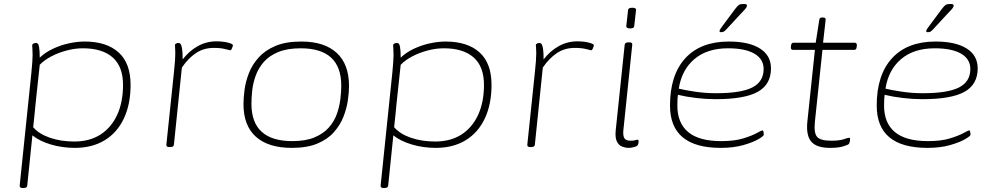

<svg xmlns="http://www.w3.org/2000/svg" viewBox="-20 -738 5001 966"><path d="M94 208Q78 208 79 196L138 -373Q141 -402 142.5 -425.5Q144 -449 144 -461Q144 -482 143 -494Q142 -506 142 -509Q142 -517 149.5 -519.5Q157 -522 162 -522Q173 -522 176.5 -502.5Q180 -483 180 -448Q207 -474 246 -492.5Q285 -511 327 -520Q369 -529 406 -529Q516 -529 576.5 -474.5Q637 -420 637 -311Q637 -214 603.5 -142.5Q570 -71 507 -32.5Q444 6 357 6Q293 6 236 -11Q179 -28 143 -57L117 196Q116 208 98 208ZM354 -26Q431 -26 485.5 -61Q540 -96 569.5 -160Q599 -224 599 -311Q599 -403 547 -449Q495 -495 397 -495Q357 -495 315.5 -484Q274 -473 238.5 -454.5Q203 -436 180 -412L160 -226Q157 -198 154 -164.5Q151 -131 147 -98Q176 -64 231 -45Q286 -26 354 -26Z M832 2Q816 2 817 -10L855 -373Q859 -409 860.5 -432.5Q862 -456 862 -471Q862 -490 861 -498.5Q860 -507 860 -511Q860 -516 866 -519Q872 -522 879 -522Q884 -522 888.5 -516.5Q893 -511 896 -493.5Q899 -476 899 -439Q931 -481 974.5 -505.5Q1018 -530 1069 -530Q1101 -530 1127 -523.5Q1153 -517 1152 -509Q1151 -504 1147 -494.5Q1143 -485 1138 -485Q1135 -485 1113 -491Q1091 -497 1056 -497Q1005 -497 966 -471Q927 -445 895 -398L855 -10Q854 2 836 2Z M1448 6Q1330 6 1267.5 -50Q1205 -106 1205 -214Q1205 -246 1210.5 -287Q1216 -328 1232.5 -370.5Q1249 -413 1281.5 -449Q1314 -485 1366 -507Q1418 -529 1496 -529Q1612 -529 1674 -472Q1736 -415 1736 -305Q1736 -273 1730 -232Q1724 -191 1707.5 -149.5Q1691 -108 1659.5 -72.5Q1628 -37 1576.5 -15.5Q1525 6 1448 6ZM1451 -28Q1518 -28 1563 -47Q1608 -66 1635 -97Q1662 -128 1675 -165Q1688 -202 1692.5 -239.5Q1697 -277 1697 -307Q1697 -495 1493 -495Q1425 -495 1379.5 -476Q1334 -457 1307 -426Q1280 -395 1266.5 -357.5Q1253 -320 1249 -283Q1245 -246 1245 -216Q1245 -28 1451 -28Z M1910 208Q1894 208 1895 196L1954 -373Q1957 -402 1958.5 -425.5Q1960 -449 1960 -461Q1960 -482 1959 -494Q1958 -506 1958 -509Q1958 -517 1965.5 -519.5Q1973 -522 1978 -522Q1989 -522 1992.5 -502.5Q1996 -483 1996 -448Q2023 -474 2062 -492.5Q2101 -511 2143 -520Q2185 -529 2222 -529Q2332 -529 2392.5 -474.5Q2453 -420 2453 -311Q2453 -214 2419.5 -142.5Q2386 -71 2323 -32.5Q2260 6 2173 6Q2109 6 2052 -11Q1995 -28 1959 -57L1933 196Q1932 208 1914 208ZM2170 -26Q2247 -26 2301.5 -61Q2356 -96 2385.5 -160Q2415 -224 2415 -311Q2415 -403 2363 -449Q2311 -495 2213 -495Q2173 -495 2131.5 -484Q2090 -473 2054.5 -454.5Q2019 -436 1996 -412L1976 -226Q1973 -198 1970 -164.5Q1967 -131 1963 -98Q1992 -64 2047 -45Q2102 -26 2170 -26Z M2648 2Q2632 2 2633 -10L2671 -373Q2675 -409 2676.5 -432.5Q2678 -456 2678 -471Q2678 -490 2677 -498.5Q2676 -507 2676 -511Q2676 -516 2682 -519Q2688 -522 2695 -522Q2700 -522 2704.5 -516.5Q2709 -511 2712 -493.5Q2715 -476 2715 -439Q2747 -481 2790.5 -505.5Q2834 -530 2885 -530Q2917 -530 2943 -523.5Q2969 -517 2968 -509Q2967 -504 2963 -494.5Q2959 -485 2954 -485Q2951 -485 2929 -491Q2907 -497 2872 -497Q2821 -497 2782 -471Q2743 -445 2711 -398L2671 -10Q2670 2 2652 2Z M3143 6Q3127 6 3110 -0.5Q3093 -7 3083.5 -26.5Q3074 -46 3078 -84L3123 -513Q3125 -525 3142 -525H3146Q3163 -525 3161 -513L3116 -80Q3114 -55 3121.5 -42.5Q3129 -30 3154 -30Q3168 -30 3175.5 -32.5Q3183 -35 3188 -35Q3193 -35 3193 -28Q3193 -12 3186 -5Q3182 -1 3168 2.5Q3154 6 3143 6ZM3150 -595Q3130 -595 3131 -607L3140 -687Q3140 -699 3161 -699Q3182 -699 3180 -687L3171 -607Q3171 -595 3150 -595Z M3606 6Q3351 6 3351 -207Q3351 -361 3428 -445Q3505 -529 3647 -529Q3748 -529 3803.5 -494Q3859 -459 3859 -394Q3859 -313 3792.5 -276Q3726 -239 3580 -239Q3533 -239 3482.5 -245Q3432 -251 3391 -261Q3389 -248 3388.5 -234Q3388 -220 3388 -206Q3388 -119 3442.5 -73.5Q3497 -28 3609 -28Q3675 -28 3719 -41.5Q3763 -55 3787.5 -68.5Q3812 -82 3816 -82Q3820 -82 3821.5 -74Q3823 -66 3823 -60Q3823 -54 3796 -38Q3769 -22 3720 -8Q3671 6 3606 6ZM3583 -269Q3708 -269 3765 -298Q3822 -327 3822 -391Q3822 -441 3775.5 -468Q3729 -495 3643 -495Q3538 -495 3474 -441Q3410 -387 3395 -292Q3423 -285 3475.5 -277Q3528 -269 3583 -269ZM3608 -576Q3600 -576 3600 -582Q3600 -586 3605.5 -594Q3611 -602 3620 -614L3678 -692Q3691 -709 3698 -713.5Q3705 -718 3721 -718Q3732 -718 3735 -716Q3738 -714 3738 -710Q3738 -702 3728 -691Q3718 -680 3698 -659L3638 -594Q3628 -583 3622.5 -579.5Q3617 -576 3608 -576Z M4156 6Q4089 6 4062 -25Q4035 -56 4042 -126L4080 -487H3970Q3958 -487 3959 -501L3960 -509Q3961 -523 3973 -523H4084L4102 -638Q4103 -650 4117 -650H4120Q4136 -650 4134 -638L4121 -523H4280Q4292 -523 4291 -509L4290 -501Q4289 -487 4277 -487H4118L4080 -126Q4074 -69 4091 -49.5Q4108 -30 4162 -30Q4203 -30 4225 -37.5Q4247 -45 4252 -45Q4257 -45 4257 -38Q4257 -31 4255 -23.5Q4253 -16 4250 -13Q4246 -9 4222 -1.5Q4198 6 4156 6Z M4646 6Q4391 6 4391 -207Q4391 -361 4468 -445Q4545 -529 4687 -529Q4788 -529 4843.5 -494Q4899 -459 4899 -394Q4899 -313 4832.5 -276Q4766 -239 4620 -239Q4573 -239 4522.5 -245Q4472 -251 4431 -261Q4429 -248 4428.5 -234Q4428 -220 4428 -206Q4428 -119 4482.5 -73.5Q4537 -28 4649 -28Q4715 -28 4759 -41.5Q4803 -55 4827.5 -68.5Q4852 -82 4856 -82Q4860 -82 4861.5 -74Q4863 -66 4863 -60Q4863 -54 4836 -38Q4809 -22 4760 -8Q4711 6 4646 6ZM4623 -269Q4748 -269 4805 -298Q4862 -327 4862 -391Q4862 -441 4815.5 -468Q4769 -495 4683 -495Q4578 -495 4514 -441Q4450 -387 4435 -292Q4463 -285 4515.5 -277Q4568 -269 4623 -269ZM4648 -576Q4640 -576 4640 -582Q4640 -586 4645.5 -594Q4651 -602 4660 -614L4718 -692Q4731 -709 4738 -713.5Q4745 -718 4761 -718Q4772 -718 4775 -716Q4778 -714 4778 -710Q4778 -702 4768 -691Q4758 -680 4738 -659L4678 -594Q4668 -583 4662.5 -579.5Q4657 -576 4648 -576Z"/></svg>

Font: Asap Expanded Expanded Thin
Style: Italic
Weight: 100
Width: 7
Italic angle: -6°
Designer: Pablo Cosgaya
Foundry: Omnibus-Type
Version: Version 3.001; ttfautohint (v1.8.4.7-5d5b)